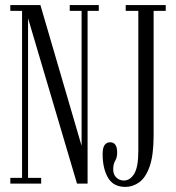

<svg xmlns="http://www.w3.org/2000/svg" viewBox="-20 -720 691 753"><path d="M20.5 0V-22.5H66.5V-677.5H20.5V-700H138.5L300 -148V-677.5H253.5V-700H367.5V-677.5H323.5V0H282L90 -648.5V-22.5H141.5V0ZM471.5 13Q424.5 13 403.5 -23.2Q382.5 -59.5 382.5 -115.5Q382.5 -141 390.5 -151.5Q398.5 -162 412 -162Q439.5 -162 439.5 -122Q439.5 -102 431.8 -89.5Q424 -77 424 -55Q424 -35.5 436.2 -23.8Q448.5 -12 465.5 -12Q490 -12 506.2 -38.2Q522.5 -64.5 522.5 -128V-677.5H473V-700H630V-677.5H582.5V-189.5Q582.5 -111.5 567 -67.5Q551.5 -23.5 526.2 -5.2Q501 13 471.5 13Z"/></svg>

Font: Imbue 50pt Light
Style: Regular
Weight: 300
Designer: Tyler Finck
Foundry: Etcetera Type Company
Version: Version 1.102; ttfautohint (v1.8.3)